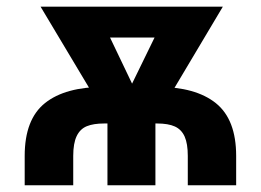

<svg xmlns="http://www.w3.org/2000/svg" viewBox="-20 -550 774 570"><path d="M53.3 0V-87.2Q53.3 -195.7 113.5 -243.9Q173.7 -292.1 289.1 -292.1H446.3Q560.6 -292.1 620.9 -243.7Q681.1 -195.2 681.1 -87.2V0H537.5V-87.2Q537.5 -123.5 528.2 -144.5Q518.8 -165.5 499.1 -174.5Q479.5 -183.4 446.3 -183.4H289.1Q257.5 -183.4 237.7 -175.3Q217.8 -167.2 207.6 -145.9Q197.4 -124.6 197.4 -87.2V0ZM561.5 -438.6H197.4V-530.3H561.5ZM483.6 -530.3H641.6L433.7 -181.2H357.3L341.2 -238.4ZM403.8 -235.4 385.5 -181.2H309.1L100.4 -530.3H262.8ZM441.4 0H299V-243.5H441.4Z"/></svg>

Font: Pretendard JP Variable
Style: Regular
Weight: 400
Designer: Base glyphs from Inter by Rasmus Andersson; Hangul glyphs from Noto Sans CJK(Source Han Sans) by Jang Soo-young and Kang
Foundry: Kil Hyung-jin
Version: Version 1.307;Glyphs 3.2 (3192)